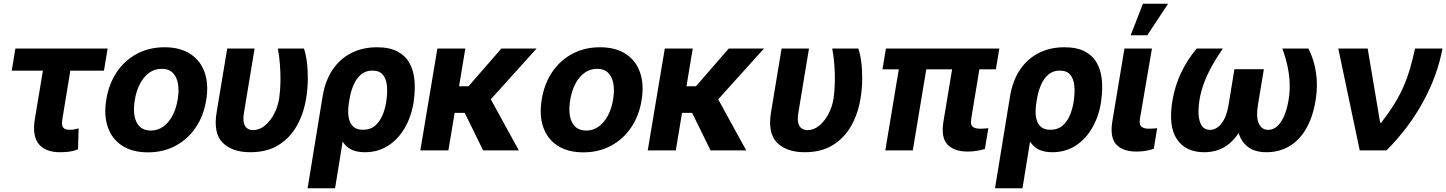

<svg xmlns="http://www.w3.org/2000/svg" viewBox="-20 -806 7751 1029"><path d="M556.8 -545.9 537.1 -427.3H42.8L62.5 -545.9ZM229.7 -545.9H376.4L313.9 -165.2Q310.5 -144.1 314.1 -132.2Q317.7 -120.3 327.4 -115.4Q337.1 -110.5 351.6 -110.4Q368.1 -110.5 378.6 -112.7Q389.1 -114.9 401.4 -117.8L398 -5.7Q374.3 3.6 352.3 6.7Q330.3 9.8 301.4 9.8Q223.9 9.8 188 -33.7Q152.1 -77.2 166.6 -166.6Z M773 10.5Q689.5 10.4 634.7 -25.2Q580 -60.8 557.9 -124.6Q535.8 -188.3 549.8 -273Q563.5 -357 606 -419.9Q648.4 -482.7 714.1 -517.7Q779.7 -552.7 862.1 -552.7Q945.2 -552.7 999.9 -517.1Q1054.5 -481.5 1076.8 -417.6Q1099.1 -353.7 1085 -268.8Q1071.5 -185.2 1028.8 -122.3Q986 -59.5 920.7 -24.6Q855.3 10.4 773 10.5ZM788.1 -106.2Q826.4 -106.4 856 -128.2Q885.5 -150 905.2 -187.8Q924.8 -225.7 932.4 -273.6Q940.3 -320.9 933.7 -357.9Q927.1 -394.8 905.6 -416.1Q884.1 -437.4 846.7 -437.1Q808.6 -437.4 778.8 -415.4Q748.9 -393.5 729.4 -355.5Q710 -317.6 702.3 -269.3Q694.4 -222.6 700.8 -185.6Q707.2 -148.6 729 -127.5Q750.7 -106.4 788.1 -106.2Z M1197.7 -545.9H1344.5L1287.5 -201.8Q1281.6 -166.4 1287.3 -146Q1292.9 -125.6 1306.1 -117.2Q1319.2 -108.8 1335.9 -108.6Q1370.9 -108.8 1400.1 -133.2Q1429.4 -157.6 1449.4 -196.3Q1469.3 -235 1476 -277.3Q1482.3 -320.8 1483.1 -367.1Q1483.9 -413.5 1480.3 -459.4Q1476.8 -505.4 1469.1 -545.9H1609Q1619.2 -516.1 1624.8 -472.9Q1630.3 -429.8 1629.7 -379.4Q1629.2 -329.1 1620.5 -277.3Q1607.4 -196.8 1570.7 -131.6Q1534 -66.5 1472.4 -28.4Q1410.7 9.8 1321.7 9.8Q1223.9 9.8 1173.2 -41.4Q1122.6 -92.6 1140.8 -203.1Z M1628.5 203.1 1708.8 -288.5Q1723 -374.2 1763.1 -433.2Q1803.1 -492.1 1863.8 -522.4Q1924.4 -552.7 1999.6 -552.7Q2066.8 -552.7 2109.4 -530.4Q2152.1 -508.1 2174.2 -468.7Q2196.4 -429.2 2201.2 -377.4Q2206 -325.6 2197.7 -266.8L2196.7 -257Q2183.1 -176.9 2147.2 -116.8Q2111.3 -56.8 2057.6 -23.5Q2003.9 9.8 1936.1 9.8Q1872.5 9.8 1838.7 -20.8Q1805 -51.5 1792.1 -106.2Q1779.2 -160.9 1778.3 -233L1850.4 -257.8Q1846 -233 1846 -207.1Q1846 -181.2 1853.2 -159.3Q1860.4 -137.3 1877.7 -123.9Q1895 -110.5 1925.6 -110.5Q1964.9 -110.5 1990.1 -132.3Q2015.2 -154 2029.5 -187.7Q2043.8 -221.5 2049.4 -257L2050.8 -266.8Q2057.2 -310.4 2053.6 -347.1Q2049.9 -383.7 2031.6 -405.7Q2013.4 -427.7 1975.2 -427.7Q1939.9 -427.7 1915 -406.7Q1890.1 -385.7 1875 -350.8Q1859.9 -315.9 1853.1 -274.2L1775.8 203.1Z M2473.9 -545.9 2383.1 0H2232.7L2324.1 -545.9ZM2855.8 -545.9 2544.8 -201.2H2390.5L2395.8 -343.8H2491.1L2667.1 -545.9ZM2569.2 0 2461.8 -219.1 2598.7 -294.9 2760.6 0Z M3106.5 10.5Q3022.9 10.4 2968.2 -25.2Q2913.5 -60.8 2891.4 -124.6Q2869.3 -188.3 2883.3 -273Q2897 -357 2939.5 -419.9Q2981.9 -482.7 3047.6 -517.7Q3113.2 -552.7 3195.6 -552.7Q3278.7 -552.7 3333.3 -517.1Q3388 -481.5 3410.3 -417.6Q3432.6 -353.7 3418.5 -268.8Q3405 -185.2 3362.3 -122.3Q3319.5 -59.5 3254.2 -24.6Q3188.8 10.4 3106.5 10.5ZM3121.6 -106.2Q3159.9 -106.4 3189.5 -128.2Q3219 -150 3238.7 -187.8Q3258.3 -225.7 3265.9 -273.6Q3273.8 -320.9 3267.2 -357.9Q3260.5 -394.8 3239.1 -416.1Q3217.6 -437.4 3180.2 -437.1Q3142.1 -437.4 3112.3 -415.4Q3082.4 -393.5 3062.9 -355.5Q3043.5 -317.6 3035.8 -269.3Q3027.9 -222.6 3034.3 -185.6Q3040.7 -148.6 3062.5 -127.5Q3084.2 -106.4 3121.6 -106.2Z M3692.7 -545.9 3601.9 0H3451.5L3542.9 -545.9ZM4074.5 -545.9 3763.6 -201.2H3609.3L3614.6 -343.8H3709.9L3885.8 -545.9ZM3788 0 3680.6 -219.1 3817.5 -294.9 3979.4 0Z M4168.8 -545.9H4315.7L4258.7 -201.8Q4252.8 -166.4 4258.4 -146Q4264.1 -125.6 4277.2 -117.2Q4290.4 -108.8 4307.1 -108.6Q4342.1 -108.8 4371.3 -133.2Q4400.6 -157.6 4420.6 -196.3Q4440.5 -235 4447.2 -277.3Q4453.5 -320.8 4454.3 -367.1Q4455.1 -413.5 4451.5 -459.4Q4447.9 -505.4 4440.3 -545.9H4580.2Q4590.4 -516.1 4595.9 -472.9Q4601.5 -429.8 4600.9 -379.4Q4600.4 -329.1 4591.7 -277.3Q4578.6 -196.8 4541.9 -131.6Q4505.2 -66.5 4443.6 -28.4Q4381.9 9.8 4292.9 9.8Q4195.1 9.8 4144.4 -41.4Q4093.8 -92.6 4112 -203.1Z M5335.8 -545.9 5317.3 -434.4H4709.5L4728 -545.9ZM4962.8 -545.9 4872 0H4724.7L4815.5 -545.9ZM5101.1 -545.9H5247.2L5185.3 -170.5Q5179.8 -138.3 5192.4 -127.2Q5205 -116.2 5234.1 -116.2Q5246.4 -116.2 5257.3 -117.2Q5268.2 -118.2 5276.9 -118.9L5258.3 -7.4Q5238.4 -1.9 5215.4 2.3Q5192.4 6.4 5166.1 6.2Q5094.4 6.4 5058.5 -30.6Q5022.6 -67.6 5036 -152.9Z M5312.6 203.1 5392.9 -288.5Q5407.1 -374.2 5447.2 -433.2Q5487.2 -492.1 5547.9 -522.4Q5608.5 -552.7 5683.7 -552.7Q5750.9 -552.7 5793.5 -530.4Q5836.1 -508.1 5858.3 -468.7Q5880.5 -429.2 5885.3 -377.4Q5890 -325.6 5881.7 -266.8L5880.8 -257Q5867.2 -176.9 5831.3 -116.8Q5795.4 -56.8 5741.7 -23.5Q5688 9.8 5620.2 9.8Q5556.5 9.8 5522.8 -20.8Q5489.1 -51.5 5476.2 -106.2Q5463.3 -160.9 5462.4 -233L5534.5 -257.8Q5530.1 -233 5530.1 -207.1Q5530.1 -181.2 5537.3 -159.3Q5544.4 -137.3 5561.8 -123.9Q5579.1 -110.5 5609.7 -110.5Q5649 -110.5 5674.2 -132.3Q5699.3 -154 5713.6 -187.7Q5727.8 -221.5 5733.5 -257L5734.9 -266.8Q5741.3 -310.4 5737.6 -347.1Q5734 -383.7 5715.7 -405.7Q5697.5 -427.7 5659.3 -427.7Q5624 -427.7 5599.1 -406.7Q5574.2 -385.7 5559.1 -350.8Q5543.9 -315.9 5537.2 -274.2L5459.9 203.1Z M6006.4 -545.9H6153.7L6089.5 -170.5Q6084.6 -138.3 6097.2 -127.2Q6109.8 -116.2 6138.1 -116.2Q6151.8 -116.2 6162.2 -117.2Q6172.7 -118.2 6181.6 -118.9L6163.7 -8.2Q6143.6 -1.6 6119.8 2.4Q6096 6.4 6070.7 6.2Q5999 6.4 5963.5 -30.6Q5927.9 -67.6 5941 -152.9ZM6039.6 -617 6105.5 -785.9H6240.2L6128.7 -617Z M6393.6 -545.9H6533.8Q6496.7 -492.1 6471.2 -445Q6445.8 -397.9 6430.7 -355.3Q6415.6 -312.6 6408.6 -271.3Q6396.7 -196.1 6410.8 -153Q6425 -110 6464.6 -110Q6499.2 -110 6526.2 -143.9Q6553.2 -177.8 6564.1 -242.2L6595.7 -435.2H6706.4L6676.8 -256.8Q6663.5 -176.2 6631.7 -116.2Q6599.9 -56.2 6550.4 -23.2Q6500.9 9.8 6434 9.8Q6334 9.8 6287.1 -60.5Q6240.1 -130.9 6264.1 -270.9Q6276.9 -346.1 6309.9 -416Q6343 -485.8 6393.6 -545.9ZM6852.5 -545.9H6992.4Q7022.8 -485.8 7033.1 -416Q7043.4 -346.1 7031.2 -270.9Q7016.3 -177.7 6979.5 -115.3Q6942.8 -52.8 6888.7 -21.5Q6834.7 9.8 6767.4 9.8Q6701 9.8 6662.5 -23.2Q6624 -56.2 6612.4 -116.2Q6600.8 -176.2 6614.1 -256.8L6643.4 -435.2H6753.5L6721.5 -242.2Q6710.8 -177.8 6726.6 -143.9Q6742.3 -110 6776.8 -110Q6803.3 -110 6825 -129.4Q6846.6 -148.8 6862.3 -185.1Q6877.9 -221.3 6886.1 -271.3Q6892.9 -312.6 6891.9 -355.3Q6891 -397.9 6881.5 -445Q6872 -492.1 6852.5 -545.9Z M7267.3 0 7152.4 -545.9H7309.9L7376.7 -148.4H7382.5Q7423.4 -201.4 7452.2 -248Q7481 -294.6 7501.2 -340.4Q7521.4 -386.2 7536.1 -436.2Q7550.8 -486.1 7563.6 -545.9H7710.8Q7684 -401.6 7607.2 -260.9Q7530.5 -120.2 7410.8 0Z"/></svg>

Font: Inter Tight
Style: Italic
Weight: 400
Italic angle: -9.39999°
Designer: Rasmus Andersson
Foundry: rsms
Version: Version 3.002